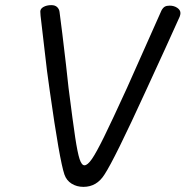

<svg xmlns="http://www.w3.org/2000/svg" viewBox="-20 -728 723 748"><path d="M231 -48Q212 -104 174 -373Q163 -446 152 -547Q143 -626 138 -667L137 -683Q137 -694 149.5 -701Q162 -708 180 -708Q195 -708 203 -700Q211 -692 212 -681Q221 -615 237 -477L247 -386Q264 -252 273 -192.5Q282 -133 290 -108.5Q298 -84 309 -84Q321 -84 338 -108.5Q355 -133 385.5 -195Q416 -257 475 -386L609 -687Q615 -698 622 -702Q629 -706 641 -706Q658 -706 670.5 -697.5Q683 -689 683 -677Q683 -671 680 -663Q633 -558 549 -376Q426 -107 387 -48Q357 0 305 0Q279 0 259 -12.5Q239 -25 231 -48Z"/></svg>

Font: Mali
Style: Italic
Weight: 400
Italic angle: -10°
Version: Version 1.000; ttfautohint (v1.6)